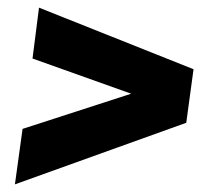

<svg xmlns="http://www.w3.org/2000/svg" viewBox="-20 -553 546 502"><path d="M82 -533 65 -400 323 -308 39 -216 19 -71 467 -232 486 -372Z"/></svg>

Font: Exo 2 Extra Bold
Style: Italic
Weight: 800
Italic angle: -8°
Designer: Natanael Gama
Version: Version 1.001;PS 001.001;hotconv 1.0.88;makeotf.lib2.5.64775